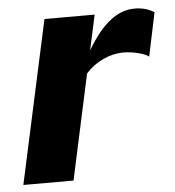

<svg xmlns="http://www.w3.org/2000/svg" viewBox="-44 -565 553 606"><g transform="rotate(-5 233.0 -262.0)"><path d="M6 0 118 -516H277L253 -405Q289 -466 326 -495Q363 -524 404 -524Q440 -524 466 -507L437 -369Q427 -377 403 -383Q379 -389 357 -389Q324 -389 292 -374Q260 -359 237 -333L165 0Z"/></g></svg>

Font: Red Hat Text
Style: Italic
Weight: 300
Italic angle: -12°
Designer: Pentagram, MCKL
Foundry: Pentagram, MCKL
Version: Version 1.023